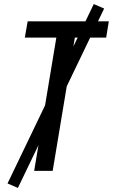

<svg xmlns="http://www.w3.org/2000/svg" viewBox="-20 -840 555 944"><path d="M148 0 257 -655H102L116 -735H515L502 -655H348L239 0ZM68 84 17 62 441 -820 492 -798Z"/></svg>

Font: Iosevka Curly Medium Oblique
Style: Regular
Weight: 500
Italic angle: -9°
Monospace: yes
Designer: Belleve Invis
Foundry: Belleve Invis
Version: Version 11.1.0; ttfautohint (v1.8.3)